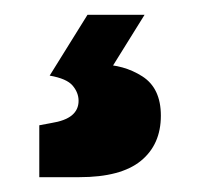

<svg xmlns="http://www.w3.org/2000/svg" viewBox="-20 -39 282 259"><path d="M33 200V130L49 127Q68 124 77 116.5Q86 109 86 97Q86 86 78 76.5Q70 67 47 63L115 48Q147 48 172 64Q197 80 197 117Q197 156 170 178Q143 200 87 200ZM47 63 98 -19H175L124 63Z"/></svg>

Font: Exo Thin ExtraBold
Style: Regular
Weight: 800
Version: Version 2.000